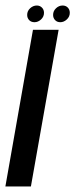

<svg xmlns="http://www.w3.org/2000/svg" viewBox="-56 -676 274 696"><path d="M-36.5 0 63.5 -568H156.5L56 0ZM69 -595.5Q57 -595.5 49.8 -603Q42.5 -610.5 42.5 -622Q42.5 -636 53.2 -646Q64 -656 77.5 -656Q88.5 -656 96 -648.5Q103.5 -641 103.5 -629.5Q103.5 -615.5 92.8 -605.5Q82 -595.5 69 -595.5ZM162.5 -595.5Q151 -595.5 143.8 -603Q136.5 -610.5 136.5 -622Q136.5 -636 147 -646Q157.5 -656 171 -656Q182.5 -656 189.8 -648.5Q197 -641 197 -629.5Q197 -615.5 186.2 -605.5Q175.5 -595.5 162.5 -595.5Z"/></svg>

Font: Anybody UltraCondensed Medium
Style: Italic
Weight: 500
Width: 1
Italic angle: -10°
Designer: Tyler Finck
Foundry: Etcetera Type Company
Version: Version 1.010; ttfautohint (v1.8.3) -l 8 -r 50 -G 200 -x 14 